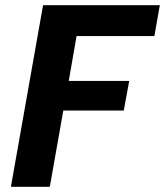

<svg xmlns="http://www.w3.org/2000/svg" viewBox="-20 -720 636 740"><path d="M22 0 146 -700H596L575 -581H275L245 -408H478L457 -294H224L172 0Z"/></svg>

Font: DM Sans 17pt Black
Style: Italic
Weight: 900
Italic angle: -10°
Version: Version 4.004;gftools[0.9.30]